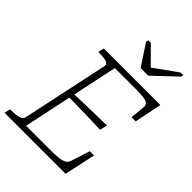

<svg xmlns="http://www.w3.org/2000/svg" viewBox="-284 -1059 1179 1179"><g transform="rotate(45 305.0 -469.5)"><path d="M378 -785H444L590 -923L594 -939H570L396 -814H437L312 -939H291L287 -923ZM555 -203 511 0H-19L-10 -39H1Q38 -39 63.5 -46Q89 -53 93 -75L212 -635Q217 -657 194.5 -664Q172 -671 135 -671H124L133 -710H624L588 -532H552L561 -629Q563 -647 552 -656.5Q541 -666 515 -669.5Q489 -673 446 -673H266L131 -37H345Q388 -37 415.5 -40.5Q443 -44 458.5 -53.5Q474 -63 479 -81L518 -203ZM185 -382Q235 -384 284 -385Q333 -386 382.5 -387.5Q432 -389 481 -389L470 -341Q422 -343 373 -344Q324 -345 275.5 -346Q227 -347 178 -348Z"/></g></svg>

Font: Roboto Serif Thin
Style: Italic
Weight: 250
Italic angle: -10°
Version: Version 1.007